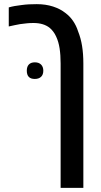

<svg xmlns="http://www.w3.org/2000/svg" viewBox="-20 -660 486 920"><path d="M270.5 240.2V-355.5Q270.5 -396.5 265.6 -428.2Q260.7 -460 249 -484.9Q243.2 -498 235.1 -508.5Q227.1 -519 218.3 -526.4Q189 -549.8 140.6 -549.8Q123 -549.8 108.6 -548.3Q94.2 -546.9 76.2 -544.4Q64.5 -542.5 49.8 -539.3Q35.2 -536.1 22 -533.2V-624.5Q35.2 -628.4 50.5 -631.1Q65.9 -633.8 82.5 -635.7Q100.1 -638.2 118.4 -639.2Q136.7 -640.1 156.2 -640.1Q198.7 -640.1 234.1 -628.7Q269.5 -617.2 293.5 -597.7Q314.9 -582 330.3 -559.3Q345.7 -536.6 354 -510.3Q367.2 -477.5 373.3 -439.7Q379.4 -401.9 379.4 -355.5V240.2ZM146.5 -281.7Q108.4 -281.7 108.4 -321.3Q108.4 -340.8 118.4 -351.1Q128.4 -361.3 147 -361.3Q166 -361.3 176.8 -350.6Q187.5 -339.8 187.5 -321.3Q187.5 -302.2 176.8 -292Q166 -281.7 146.5 -281.7Z"/></svg>

Font: Open Sans SemiCondensed SemiBold
Style: Regular
Weight: 600
Width: 4
Designer: Monotype Design Team
Foundry: Monotype Imaging Inc.
Version: Version 3.000